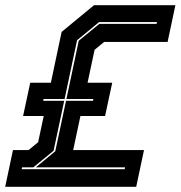

<svg xmlns="http://www.w3.org/2000/svg" viewBox="-57 -720 696 740"><path d="M-37 0 -7 -141.5H53L90 -172L111.5 -273H32L59.5 -401H139L180.5 -597L305.5 -700H619L589 -558.5H344.5L307.5 -528L280.5 -401H375.5L348 -273H253L225 -141.5H498L468 0ZM26.5 -68H423.5L425 -75H81L156 -137L197.5 -331.5H301.5L303 -338.5H199L246.5 -563L326 -628H546.5L548 -635H325L240 -565L192 -338.5H111L109.5 -331.5H190.5L149.5 -139L71.5 -75H28Z"/></svg>

Font: Tourney ExtraBold
Style: Italic
Weight: 800
Italic angle: -12°
Version: Version 1.015